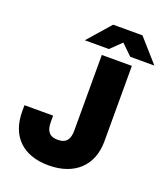

<svg xmlns="http://www.w3.org/2000/svg" viewBox="-164 -1027 1001 1152"><g transform="rotate(20 337.0 -451.0)"><path d="M281 12C449 12 548 -85 548 -238V-720H356V-238C356 -183 337 -151 281 -151C225 -151 206 -183 206 -238V-278H23V-238C23 -85 113 12 281 12ZM230 -768H384L452 -834L520 -768H674L545 -914H358Z"/></g></svg>

Font: Aspekta 850
Style: Regular
Weight: 850
Designer: Ivo Dolenc
Version: Version 2.000